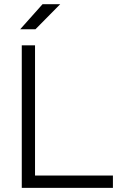

<svg xmlns="http://www.w3.org/2000/svg" viewBox="-20 -914 626 934"><path d="M85.9 0V-693.4H150.4V-60.1H529.3V0ZM78.1 -771.5 187 -893.6H272.9L152.3 -771.5Z"/></svg>

Font: Cascadia Mono PL Light
Style: Regular
Weight: 300
Monospace: yes
Designer: Aaron Bell
Foundry: Saja Typeworks
Version: Version 2404.023; ttfautohint (v1.8.4)